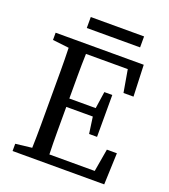

<svg xmlns="http://www.w3.org/2000/svg" viewBox="-146 -915 896 1020"><g transform="rotate(20 302.0 -405.5)"><path d="M43.9 0V-41L136.2 -51.8Q138.2 -115.2 138.2 -179.7V-487.8Q138.2 -551.8 136.2 -617.2L43.9 -627.9V-668.9H542L548.8 -491.2H492.2L470.2 -618.2H233.9Q231.9 -555.2 231.9 -492.2V-365.2H380.9L395 -460.9H439.9V-224.1H395L381.8 -317.9H231.9V-180.7Q231.9 -115.2 233.9 -49.8H490.2L512.2 -178.2H568.8L562 0ZM190.9 -811H492.2V-749H190.9Z"/></g></svg>

Font: SourceSerifPro-Regular
Style: Regular
Weight: 400
Designer: Frank Grießhammer
Foundry: Adobe Systems Incorporated
Version: Version 1.014;PS Version 1.0;hotconv 1.0.73;makeotf.lib2.5.5